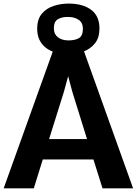

<svg xmlns="http://www.w3.org/2000/svg" viewBox="-22 -1028 746 1048"><path d="M162.5 0H-2L266 -746.5Q243 -755 225 -770Q180 -807 181 -874.5Q182 -925 207.2 -954.2Q232.5 -983.5 271.8 -996Q311 -1008.5 352.5 -1008.5Q430 -1008.5 475.5 -974.5Q521 -940.5 521 -872Q520.5 -821.5 496 -791Q472.5 -762 436.5 -748L704.5 0H537.5L488 -157.5H211.5ZM350 -612 326.5 -526 246 -269H453L373 -526ZM349.5 -807.5Q386 -807 408.2 -819.5Q430.5 -832 430.5 -871Q430.5 -904 407.5 -919.8Q384.5 -935.5 349.5 -935.5Q319.5 -936.5 295.8 -924.2Q272 -912 272 -873Q272 -842 293.5 -825Q315 -808 349.5 -807.5Z"/></svg>

Font: Koeln Type Sans
Style: Bold
Weight: 700
Designer: Eben Sorkin
Foundry: Eben Sorkin
Version: Version 2.001